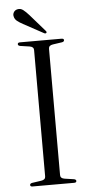

<svg xmlns="http://www.w3.org/2000/svg" viewBox="-59 -895 441 929"><g transform="rotate(-5 162.0 -430.5)"><path d="M198 -43Q198 -27 218.5 -24L263 -17.5Q274 -15.5 274 -8Q274 0 262.5 0H61Q49.5 0 49.5 -8Q49.5 -15.5 60.5 -17.5L105 -24Q125.5 -27 125.5 -43V-657Q125.5 -673 105 -676L60.5 -682.5Q49.5 -684.5 49.5 -692Q49.5 -700 61 -700H262.5Q274 -700 274 -692Q274 -684.5 263 -682.5L218.5 -676Q198 -673 198 -657ZM118 -827 189.5 -745Q195.5 -738.5 192 -734.5Q188 -730.5 181 -734L83.5 -787Q66.5 -796 55 -805.2Q43.5 -814.5 41 -828.5Q38.5 -838.5 44.5 -848.2Q50.5 -858 63 -860.5Q77.5 -863.5 90 -854Q102.5 -844.5 118 -827Z"/></g></svg>

Font: Fraunces 72pt S000 Light
Style: Regular
Weight: 300
Version: Version 1.000; ttfautohint (v1.8.3)